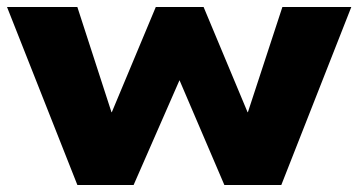

<svg xmlns="http://www.w3.org/2000/svg" viewBox="-20 -526 1020 546"><path d="M200 0 0 -506H200L297 -207H298L423 -506H559L684 -207H685L783 -506H979L780 0H618L487 -306H494L360 0Z"/></svg>

Font: Nunito Sans 7pt SemiExpanded Black
Style: Regular
Weight: 900
Width: 6
Designer: Vernon Adams
Foundry: Vernon Adams
Version: Version 3.101;gftools[0.9.27]